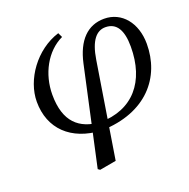

<svg xmlns="http://www.w3.org/2000/svg" viewBox="-123 -615 909 922"><g transform="rotate(-20 331.5 -154.5)"><path d="M305.8 13.1 313.8 -26.3C209.6 -34.3 142.4 -89 142.4 -229.1C142.4 -334.4 195.4 -433.7 281.3 -473.9L270.2 -497.2C148.1 -459.2 60.7 -335.2 60.7 -222.5C60.7 -84.8 152.8 5.1 305.8 13.1ZM235.2 188.2 319.7 173.1 397.9 -314.4C412.9 -410.1 447.5 -446.9 492.2 -446.9C548.8 -446.9 575.7 -402.2 575.7 -317.7C575.7 -138.9 480.9 -27.4 313 -26.3L307 13.1C538.7 7.1 652.5 -134.8 652.5 -304C652.5 -411.3 590.1 -487.3 500.3 -487.3C415.7 -487.3 358.5 -429.4 334.3 -319L225 181L235.2 188.2Z"/></g></svg>

Font: Source Serif Variable
Style: Italic
Weight: 389
Italic angle: -12°
Designer: Frank Grießhammer
Foundry: Adobe Systems Incorporated
Version: Version 3.001;hotconv 1.0.111;makeotfexe 2.5.65597